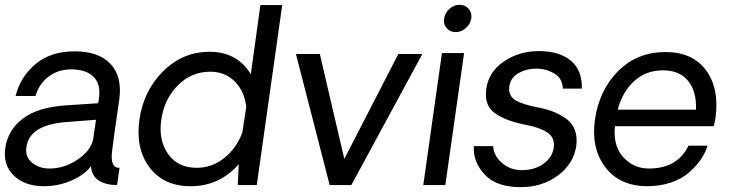

<svg xmlns="http://www.w3.org/2000/svg" viewBox="-24 -771 3044 800"><path d="M159.2 4.9Q79.1 4.9 33.4 -39.6Q-12.2 -84 -2 -154.8Q9.3 -230 71.5 -277.1Q133.8 -324.2 250 -332L384.8 -340.8L388.2 -358.9Q397 -419.9 366 -450.9Q335 -481.9 272.9 -481.9Q217.8 -481.9 178 -451.4Q138.2 -420.9 124 -371.1H41Q60.1 -449.2 123 -503.2Q186 -557.1 287.1 -557.1Q387.2 -557.1 436.5 -504.6Q485.8 -452.1 473.1 -356.9Q467.3 -316.9 460.2 -268.6Q453.1 -220.2 448.5 -184.1Q443.8 -147.9 443.8 -147Q432.6 -69.8 474.1 -71.8L463.9 0Q451.7 0 434.1 -2Q359.9 -14.2 355 -78.1Q327.1 -42 273.2 -18.6Q219.2 4.9 159.2 4.9ZM182.1 -68.8Q243.2 -68.8 297.6 -105Q352.1 -141.1 363.8 -188L376 -272L249 -262.2Q98.1 -250 85.9 -157.2Q80.1 -117.2 109.6 -93Q139.2 -68.8 182.1 -68.8Z M1151.9 -750 1045.9 0H966.8L970.7 -86.9Q890.6 4.9 770 4.9Q658.2 4.9 599.1 -73.5Q540 -151.9 556.9 -272Q573.7 -392.1 655.3 -473.6Q736.8 -555.2 849.1 -555.2Q964.4 -555.2 1021 -461.9L1061 -750ZM795.9 -71.8Q858.9 -71.8 910.4 -112.8Q961.9 -153.8 985.8 -219.2L1002 -325.2Q995.1 -390.1 954.6 -431.2Q914.1 -472.2 852.1 -472.2Q772.9 -472.2 716.6 -415Q660.2 -357.9 647.9 -272Q635.7 -187 676.3 -129.4Q716.8 -71.8 795.9 -71.8Z M1735.8 -545.9 1439.9 0H1349.6L1209 -545.9H1308.6L1410.6 -108.9L1635.7 -545.9Z M1826.7 -693.8Q1829.6 -716.8 1848.6 -733.9Q1867.7 -751 1890.6 -751Q1914.6 -751 1929 -733.9Q1943.4 -716.8 1939.5 -693.8Q1935.5 -669.9 1916.5 -653.6Q1897.5 -637.2 1874.5 -637.2Q1851.6 -637.2 1837.2 -653.6Q1822.8 -669.9 1826.7 -693.8ZM1817.4 -549.8H1909.7L1831.5 0H1739.7Z M2145 8.8Q2043.9 8.8 1995.1 -44.2Q1946.3 -97.2 1950.2 -162.1H2031.2Q2032.2 -123 2067.6 -92Q2103 -61 2154.1 -62Q2205.1 -63 2241.2 -89.1Q2277.3 -115.2 2283.2 -155.8Q2289.1 -197.8 2255.6 -219.5Q2222.2 -241.2 2157.2 -252.9Q2079.1 -269 2036.1 -301Q1993.2 -333 2002 -399.9Q2011.7 -471.7 2075.4 -514.9Q2139.2 -558.1 2221.2 -558.1Q2307.1 -558.1 2354.7 -518.1Q2402.3 -478 2400.4 -401.9H2321.3Q2319.3 -443.8 2287.8 -463.4Q2256.3 -482.9 2220.2 -484.9Q2174.3 -486.8 2138.7 -467.5Q2103 -448.2 2098.1 -411.1Q2093.3 -371.1 2124.3 -353Q2155.3 -335 2218.3 -323.2Q2253.4 -316.4 2279.8 -306.2Q2306.2 -295.9 2332.8 -277.8Q2359.4 -259.8 2370.8 -230.5Q2382.3 -201.2 2377 -162.1Q2365.7 -87.9 2300.3 -39.6Q2234.9 8.8 2145 8.8Z M2957 -277.8Q2951.2 -248 2949.7 -245.1H2538.1Q2530.3 -163.1 2572.5 -116.5Q2614.7 -69.8 2677.7 -68.8Q2797.9 -67.9 2844.7 -164.1H2923.8Q2916 -136.2 2897.5 -108.6Q2878.9 -81.1 2848.9 -54Q2818.8 -26.9 2772.9 -11Q2727.1 4.9 2671.9 4.9Q2556.6 3.9 2497.3 -75.4Q2438 -154.8 2455.1 -273.9Q2473.1 -396 2552 -475.1Q2630.9 -554.2 2749 -554.2Q2861.8 -554.2 2918 -478Q2974.1 -401.9 2957 -277.8ZM2549.8 -314H2876Q2878.9 -389.2 2843.5 -433.6Q2808.1 -478 2738 -478Q2668 -478 2618.9 -433.6Q2569.8 -389.2 2549.8 -314Z"/></svg>

Font: Oakes Grotesk
Style: Italic
Weight: 400
Designer: Samuel Oakes
Foundry: Samuel Oakes
Version: Version 1.0 | wf-rip DC20170320